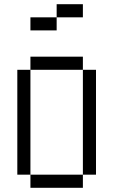

<svg xmlns="http://www.w3.org/2000/svg" viewBox="-20 -895 540 915"><path d="M375 -812.5V-875H250V-812.5H125V-750H250V-812.5ZM125 -62.5V0H375V-62.5ZM125 -62.5Q125 -62.5 125 -562.5H62.5Q62.5 -562.5 62.5 -62.5ZM375 -62.5H437.5Q437.5 -62.5 437.5 -562.5H375Q375 -562.5 375 -62.5ZM125 -562.5H375V-625H125Z"/></svg>

Font: Unifont
Style: Regular
Weight: 500
Version: Version 15.1.04